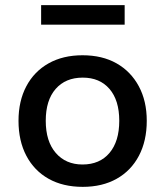

<svg xmlns="http://www.w3.org/2000/svg" viewBox="-20 -718 643 747"><path d="M302 9Q225 9 169 -22.5Q113 -54 82.5 -112Q52 -170 52 -248Q52 -325 82.5 -382.5Q113 -440 169 -471.5Q225 -503 301 -503Q378 -503 433.5 -471.5Q489 -440 520 -382.5Q551 -325 551 -248Q551 -170 520.5 -112Q490 -54 434 -22.5Q378 9 302 9ZM301 -78Q368 -78 406 -123Q444 -168 444 -248Q444 -328 406 -372Q368 -416 302 -416Q235 -416 196.5 -372Q158 -328 158 -248Q158 -168 197 -123Q236 -78 301 -78ZM140 -622V-698H465V-622Z"/></svg>

Font: Nunito Sans 9pt SemiBold
Style: Regular
Weight: 600
Version: Version 3.101;gftools[0.9.27]